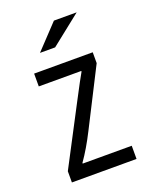

<svg xmlns="http://www.w3.org/2000/svg" viewBox="-149 -872 798 983"><g transform="rotate(-20 250.0 -380.0)"><path d="M266.6 -785.2H390.6L225.6 -654.3H143.1ZM78.6 -564.9H397.9V-505.9L238.8 -192.9Q198.2 -112.3 154.8 -50.8V-46.9H421.9V24.9H69.8V-36.1L235.8 -353Q293.5 -463.4 310.1 -491.2V-495.1H78.6Z"/></g></svg>

Font: BIZ UDGothic
Style: Regular
Weight: 400
Monospace: yes
Designer: TypeBank Co., Ltd.
Foundry: Morisawa Inc.
Version: Version 1.05